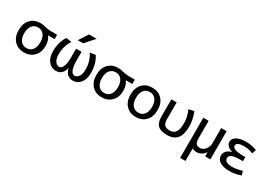

<svg xmlns="http://www.w3.org/2000/svg" viewBox="18 -1803 4292 3067"><g transform="rotate(30 2163.5 -270.0)"><path d="M487 -420V-418Q537 -358 537 -250Q537 -132 467 -61Q397 10 287 10Q174 10 105.5 -63Q37 -136 37 -260Q37 -384 105.5 -457Q174 -530 287 -530Q328 -530 383 -515Q438 -500 497 -500H607V-420ZM179 -120Q219 -70 287 -70Q355 -70 395 -120Q435 -170 435 -260Q435 -350 395 -400Q355 -450 287 -450Q219 -450 179 -400Q139 -350 139 -260Q139 -170 179 -120Z M1032 -130H1030Q1015 -61 975 -25.5Q935 10 876 10Q791 10 736 -57Q681 -124 681 -242Q681 -412 761 -530L861 -515Q783 -393 783 -245Q783 -164 814 -118Q845 -72 889 -72Q931 -72 956 -130.5Q981 -189 981 -312V-460H1081V-312Q1081 -189 1106 -130.5Q1131 -72 1173 -72Q1217 -72 1248 -118Q1279 -164 1279 -245Q1279 -393 1201 -515L1301 -530Q1381 -412 1381 -242Q1381 -124 1326 -57Q1271 10 1186 10Q1127 10 1087 -25.5Q1047 -61 1032 -130ZM1046 -760H1186L1036 -590H936Z M1920 -420V-418Q1970 -358 1970 -250Q1970 -132 1900 -61Q1830 10 1720 10Q1607 10 1538.5 -63Q1470 -136 1470 -260Q1470 -384 1538.5 -457Q1607 -530 1720 -530Q1761 -530 1816 -515Q1871 -500 1930 -500H2040V-420ZM1612 -120Q1652 -70 1720 -70Q1788 -70 1828 -120Q1868 -170 1868 -260Q1868 -350 1828 -400Q1788 -450 1720 -450Q1652 -450 1612 -400Q1572 -350 1572 -260Q1572 -170 1612 -120Z M2167.5 -457Q2236 -530 2349 -530Q2462 -530 2530.5 -457Q2599 -384 2599 -260Q2599 -136 2530.5 -63Q2462 10 2349 10Q2236 10 2167.5 -63Q2099 -136 2099 -260Q2099 -384 2167.5 -457ZM2241 -120Q2281 -70 2349 -70Q2417 -70 2457 -120Q2497 -170 2497 -260Q2497 -350 2457 -400Q2417 -450 2349 -450Q2281 -450 2241 -400Q2201 -350 2201 -260Q2201 -170 2241 -120Z M3115 -540Q3168 -410 3168 -280Q3168 10 2928 10Q2808 10 2755.5 -39.5Q2703 -89 2703 -200V-520H2801V-210Q2801 -136 2831 -105Q2861 -74 2928 -74Q2999 -74 3034 -125Q3069 -176 3069 -293Q3069 -403 3018 -520Z M3622 -520H3722V0H3627L3625 -75H3623Q3563 10 3469 10Q3421 10 3390 -11V220H3292V-520H3390V-200Q3390 -129 3412.5 -101.5Q3435 -74 3487 -74Q3538 -74 3580 -123.5Q3622 -173 3622 -240Z M3967 -274V-276Q3909 -290 3876.5 -324Q3844 -358 3844 -400Q3844 -456 3906 -493Q3968 -530 4078 -530Q4179 -530 4278 -492L4254 -418Q4167 -452 4088 -452Q3948 -452 3948 -385Q3948 -312 4148 -312H4188V-235H4148Q4033 -235 3987 -214.5Q3941 -194 3941 -152Q3941 -70 4084 -70Q4167 -70 4262 -102L4285 -28Q4182 10 4078 10Q3961 10 3898.5 -31Q3836 -72 3836 -140Q3836 -189 3872 -226.5Q3908 -264 3967 -274Z"/></g></svg>

Font: M PLUS 1p Medium
Style: Regular
Weight: 500
Version: Version 1.062